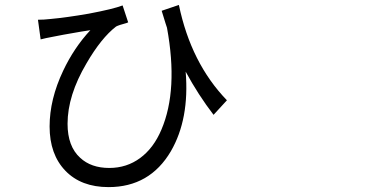

<svg xmlns="http://www.w3.org/2000/svg" viewBox="-20 -725 1540 773"><path d="M417 28.3Q306.6 28.3 243.2 -37.6Q179.7 -103.5 179.7 -215.8Q179.7 -325.2 234.4 -440.4Q278.3 -533.2 343.8 -603.5Q332 -601.6 306.6 -597.7Q220.7 -583 193.4 -577.1Q162.1 -571.3 143.6 -566.4L132.8 -645.5Q157.2 -645.5 181.6 -648.4Q247.1 -654.3 336.9 -669.9Q435.5 -688.5 473.6 -703.1L496.1 -634.8Q494.1 -634.8 491.2 -632.8Q458 -624 447.3 -618.2Q387.7 -572.3 328.1 -469.7Q252 -340.8 252 -226.6Q252 -135.7 302.7 -89.8Q346.7 -48.8 419.9 -48.8Q490.2 -48.8 544.4 -88.9Q598.6 -128.9 629.9 -203.1Q698.2 -363.3 652.3 -613.3Q650.4 -619.1 646.5 -630.9Q635.7 -664.1 630.9 -681.6L700.2 -705.1Q749 -470.7 893.6 -321.3L839.8 -262.7Q778.3 -342.8 727.5 -436.5Q743.2 -246.1 668 -116.2Q583 28.3 417 28.3Z"/></svg>

Font: Bpmf GenSeki Gothic R
Style: R
Weight: 400
Foundry: But Ko
Version: Version 1.320